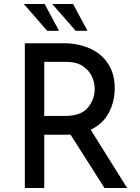

<svg xmlns="http://www.w3.org/2000/svg" viewBox="-20 -939 700 959"><path d="M502 0 332 -267Q324 -266 308 -266H201V0H104V-723H297Q371 -723 429 -697Q487 -671 520 -620.5Q553 -570 553 -499Q553 -432 523.5 -376Q494 -320 433 -291L615 0ZM453 -495Q453 -527 438.5 -558Q424 -589 392.5 -609.5Q361 -630 313 -630H201V-360H306Q384 -360 418.5 -401Q453 -442 453 -495ZM203 -919 275 -785H216L99 -919ZM345 -919 417 -785H358L241 -919Z"/></svg>

Font: Josefin Sans
Style: Regular
Weight: 400
Designer: Santiago Orozco
Foundry: Typemade
Version: Version 2.000